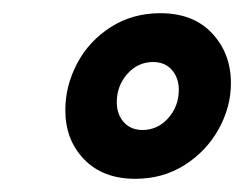

<svg xmlns="http://www.w3.org/2000/svg" viewBox="-20 -641 370 291"><path d="M79 -474Q79 -511 97 -545Q115 -579 148 -600Q181 -621 223 -621Q273 -621 301.5 -590.5Q330 -560 330 -515Q330 -479 311.5 -445.5Q293 -412 260 -391Q227 -370 185 -370Q136 -370 107.5 -399.5Q79 -429 79 -474ZM251 -505Q251 -523 240.5 -535Q230 -547 212 -547Q189 -547 173 -529Q157 -511 157 -486Q157 -468 167.5 -456Q178 -444 196 -444Q219 -444 235 -462Q251 -480 251 -505Z"/></svg>

Font: Grenze
Style: Bold Italic
Weight: 700
Italic angle: -10°
Designer: Renata Polastri
Foundry: Omnibus-Type
Version: Version 1.002; ttfautohint (v1.8)